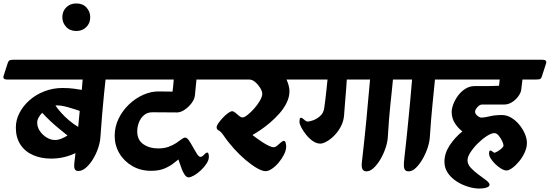

<svg xmlns="http://www.w3.org/2000/svg" viewBox="-78 -972 3193 1115"><path d="M-57 -532 -33 -606Q-28 -620 -20.5 -622.5Q-13 -625 0 -625H628Q656 -625 649 -603L626 -529Q621 -513 610.5 -511.5Q600 -510 577 -510H535Q532 -482 526.5 -430Q521 -378 515.5 -311.5Q510 -245 505 -174Q503 -145 491.5 -111Q480 -77 461.5 -47Q443 -17 421 2Q399 21 377 21Q360 21 355.5 8Q351 -5 353.5 -24.5Q356 -44 358 -62L360 -83Q332 -69 296 -60Q260 -51 218 -51Q160 -51 113.5 -71.5Q67 -92 40.5 -132.5Q14 -173 14 -231Q14 -276 35.5 -317Q57 -358 94 -390.5Q131 -423 180.5 -442Q230 -461 285 -461Q321 -461 351.5 -457Q382 -453 397 -450L402 -510H-36Q-64 -510 -57 -532ZM138 -260Q138 -234 153.5 -211Q169 -188 193 -173.5Q217 -159 240 -159Q259 -159 278 -166.5Q297 -174 314 -185Q292 -203 265.5 -224.5Q239 -246 213.5 -270Q188 -294 167 -317Q154 -304 146 -289Q138 -274 138 -260ZM244 -359Q257 -340 277.5 -317Q298 -294 323.5 -272.5Q349 -251 376 -235L385 -328Q353 -339 316.5 -349.5Q280 -360 251 -360Q246 -360 244 -359Z M284 -872Q284 -907 307 -929.5Q330 -952 365 -952Q403 -952 424.5 -928Q446 -904 446 -872Q446 -837 423 -814.5Q400 -792 365 -792Q328 -792 306 -816Q284 -840 284 -872Z M521 -532 545 -606Q550 -620 556.5 -622.5Q563 -625 576 -625H1220Q1248 -625 1241 -603L1218 -529Q1213 -513 1202.5 -511.5Q1192 -510 1169 -510H1063L1054 -419Q1052 -396 1034.5 -373Q1017 -350 994 -334.5Q971 -319 950 -319Q929 -319 887 -319.5Q845 -320 807 -320Q778 -320 758.5 -303.5Q739 -287 729 -261.5Q719 -236 719 -209Q719 -159 754.5 -134.5Q790 -110 840 -110Q875 -110 901 -119.5Q927 -129 945.5 -141.5Q964 -154 976.5 -163.5Q989 -173 997 -173Q1008 -173 1019.5 -156Q1031 -139 1043 -117Q1055 -95 1066 -78Q1077 -61 1086 -61Q1096 -61 1107 -73.5Q1118 -86 1126 -86Q1131 -86 1133 -78Q1135 -70 1135 -62Q1135 -43 1121.5 -22Q1108 -1 1088 17.5Q1068 36 1048.5 47Q1029 58 1017 58Q1005 58 995 43.5Q985 29 977.5 9.5Q970 -10 965 -26Q960 -42 958 -46Q953 -43 933.5 -26.5Q914 -10 881 5Q848 20 799 20Q738 20 690 -8Q642 -36 615 -82Q588 -128 588 -183Q588 -236 610.5 -282.5Q633 -329 670.5 -365Q708 -401 754 -421.5Q800 -442 847 -441L924 -440Q926 -457 928 -475.5Q930 -494 931 -510H542Q514 -510 521 -532Z M1113 -532 1136 -606Q1141 -620 1148.5 -622.5Q1156 -625 1168 -625H1701Q1729 -625 1722 -603L1698 -529Q1693 -513 1682.5 -511.5Q1672 -510 1649 -510H1586Q1594 -492 1598.5 -475Q1603 -458 1603 -443Q1603 -409 1587 -376Q1571 -343 1545 -313.5Q1519 -284 1489.5 -259Q1460 -234 1433 -216Q1406 -198 1388 -188Q1397 -181 1413 -169Q1429 -157 1448 -145Q1467 -133 1484 -125Q1501 -117 1510 -117Q1521 -117 1532 -126.5Q1543 -136 1553.5 -145Q1564 -154 1570 -154Q1578 -154 1581 -142.5Q1584 -131 1584 -121Q1584 -100 1571.5 -75Q1559 -50 1540.5 -28Q1522 -6 1501.5 8Q1481 22 1464 22Q1445 22 1414.5 4.5Q1384 -13 1349 -42.5Q1314 -72 1280.5 -109Q1247 -146 1220 -186Q1204 -209 1192 -214.5Q1180 -220 1180 -233Q1180 -242 1190.5 -257Q1201 -272 1216 -288Q1231 -304 1246 -315Q1261 -326 1270 -326Q1279 -326 1289.5 -317Q1300 -308 1310.5 -299Q1321 -290 1331 -290Q1341 -290 1360 -305Q1379 -320 1398.5 -342Q1418 -364 1431.5 -387.5Q1445 -411 1445 -427Q1445 -442 1433 -461.5Q1421 -481 1404 -495.5Q1387 -510 1370 -510H1134Q1106 -510 1113 -532Z M1594 -532 1617 -606Q1622 -620 1629.5 -622.5Q1637 -625 1649 -625H2300Q2328 -625 2321 -603L2297 -529Q2292 -513 2282 -511.5Q2272 -510 2248 -510H2204Q2200 -469 2196.5 -435Q2193 -401 2189 -364.5Q2185 -328 2181.5 -282.5Q2178 -237 2174 -174Q2172 -145 2160.5 -111Q2149 -77 2131 -46.5Q2113 -16 2092 3.5Q2071 23 2051 23Q2032 23 2026.5 9.5Q2021 -4 2023 -24Q2025 -44 2027 -62Q2029 -79 2032.5 -110.5Q2036 -142 2040.5 -185Q2045 -228 2050 -280Q2055 -332 2060 -390Q2065 -448 2071 -510H1936Q1935 -485 1931.5 -445.5Q1928 -406 1925 -366.5Q1922 -327 1920 -301Q1917 -267 1901.5 -237.5Q1886 -208 1864 -185.5Q1842 -163 1819.5 -150.5Q1797 -138 1782 -138Q1760 -138 1738.5 -153Q1717 -168 1699.5 -190Q1682 -212 1671.5 -232.5Q1661 -253 1661 -265Q1661 -272 1662.5 -280Q1664 -288 1670 -288Q1677 -288 1688.5 -277Q1700 -266 1709 -266Q1719 -266 1740.5 -273.5Q1762 -281 1781.5 -298.5Q1801 -316 1805 -345Q1808 -364 1811.5 -394.5Q1815 -425 1818.5 -456.5Q1822 -488 1824 -510H1615Q1587 -510 1594 -532Z M2193 -532 2217 -606Q2221 -620 2228.5 -622.5Q2236 -625 2248 -625H2553Q2581 -625 2574 -603L2551 -529Q2546 -513 2535.5 -511.5Q2525 -510 2502 -510H2448Q2444 -469 2440.5 -435Q2437 -401 2433.5 -364.5Q2430 -328 2426 -282.5Q2422 -237 2418 -174Q2416 -145 2404.5 -111Q2393 -77 2375 -46.5Q2357 -16 2336.5 3.5Q2316 23 2295 23Q2276 23 2271 9.5Q2266 -4 2267.5 -24Q2269 -44 2271 -62Q2273 -79 2276.5 -110.5Q2280 -142 2284.5 -185Q2289 -228 2294 -280Q2299 -332 2304.5 -390Q2310 -448 2315 -510H2214Q2186 -510 2193 -532Z M2428 -532 2452 -606Q2457 -622 2467 -623.5Q2477 -625 2501 -625H3072Q3100 -625 3093 -603L3069 -529Q3064 -513 3054 -511.5Q3044 -510 3020 -510H2956L2949 -451Q2947 -434 2932.5 -413.5Q2918 -393 2896 -379Q2874 -365 2851 -365Q2839 -365 2812 -365Q2785 -365 2759 -365Q2733 -365 2722 -365Q2708 -365 2694.5 -350Q2681 -335 2681 -323Q2681 -311 2694 -300Q2707 -289 2718 -289Q2735 -289 2765.5 -296.5Q2796 -304 2837 -304Q2865 -304 2891 -288.5Q2917 -273 2937.5 -248Q2958 -223 2970 -195Q2982 -167 2982 -142Q2982 -115 2969 -86.5Q2956 -58 2936.5 -34.5Q2917 -11 2897 3.5Q2877 18 2864 18Q2850 18 2832.5 7.5Q2815 -3 2799 -18.5Q2783 -34 2772.5 -50.5Q2762 -67 2762 -80Q2762 -87 2763.5 -92.5Q2765 -98 2769 -98Q2775 -98 2782.5 -91.5Q2790 -85 2794 -85Q2800 -86 2812.5 -93.5Q2825 -101 2835.5 -110.5Q2846 -120 2846 -127Q2846 -136 2838 -153Q2830 -170 2818 -184.5Q2806 -199 2792 -199Q2776 -199 2750 -182.5Q2724 -166 2698 -140.5Q2672 -115 2654.5 -88Q2637 -61 2637 -41Q2637 -18 2656.5 3Q2676 24 2701 42Q2726 60 2745.5 75Q2765 90 2765 101Q2765 111 2748 117Q2731 123 2706 123Q2676 123 2641 112.5Q2606 102 2574.5 82Q2543 62 2523 33Q2503 4 2503 -33Q2503 -81 2532.5 -126.5Q2562 -172 2607 -209Q2583 -227 2564.5 -255Q2546 -283 2545 -320Q2545 -342 2555 -368Q2565 -394 2583 -418Q2601 -442 2625.5 -457Q2650 -472 2678 -472Q2701 -472 2737.5 -472Q2774 -472 2820 -474L2824 -510H2449Q2421 -510 2428 -532Z"/></svg>

Font: Alkatra
Style: Bold
Weight: 700
Designer: Suman Bhandary
Version: Version 1.100;gftools[0.9.22]